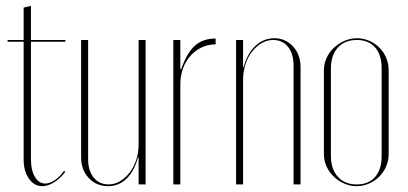

<svg xmlns="http://www.w3.org/2000/svg" viewBox="-20 -632 1397 658"><path d="M125 6Q97 6 79 -20Q61 -46 61 -85V-489H6V-495H61V-606L86 -612V-495H204V-489H86V-86Q86 -49 99.5 -26Q113 -3 135 -3Q150 -3 167.5 -14.5Q185 -26 199 -46L204 -43Q186 -20 165 -7Q144 6 125 6Z M453 -93Q440 -45 413.5 -19.5Q387 6 351 6Q310 6 284 -22Q258 -50 258 -93V-495H282V-87Q282 -47 301 -23.5Q320 0 352 0Q373 0 391.5 -11Q410 -22 424.5 -41Q439 -60 447 -84.5Q455 -109 455 -137V-495H479V0H455V-93Z M598 -495V-395H601Q621 -452 648.5 -476Q676 -500 719 -500V-480Q693 -480 671 -469.5Q649 -459 632.5 -440.5Q616 -422 607 -397Q598 -372 598 -342V0H574V-495Z M815 -402Q828 -450 856 -475.5Q884 -501 920 -501Q958 -501 984 -473Q1010 -445 1010 -402V0H986V-408Q986 -448 967 -471.5Q948 -495 916 -495Q895 -495 876.5 -484Q858 -473 843.5 -454.5Q829 -436 821 -411Q813 -386 813 -358V0H789V-495H813V-402Z M1203 -501Q1225 -501 1245 -492.5Q1265 -484 1280 -469Q1295 -454 1303.5 -434Q1312 -414 1312 -391V-104Q1312 -82 1303.5 -62Q1295 -42 1280 -27Q1265 -12 1245 -3Q1225 6 1202 6Q1180 6 1159.5 -3Q1139 -12 1123.5 -27Q1108 -42 1099 -62Q1090 -82 1090 -104V-391Q1090 -413 1099 -433Q1108 -453 1124 -468Q1140 -483 1160.5 -492Q1181 -501 1203 -501ZM1203 -495Q1161 -495 1137.5 -468.5Q1114 -442 1114 -397V-98Q1114 -53 1137.5 -26.5Q1161 0 1203 0Q1243 0 1265.5 -25.5Q1288 -51 1288 -98V-397Q1288 -444 1265.5 -469.5Q1243 -495 1203 -495Z"/></svg>

Font: Moniqa Thin Display
Style: Regular
Weight: 100
Designer: Rajesh Rajput
Foundry: Rajesh Rajput
Version: Version 1.000